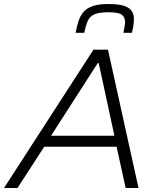

<svg xmlns="http://www.w3.org/2000/svg" viewBox="-37 -935 802 955"><path d="M-17 0 428 -688H500L652 0H588L543 -205H183L50 0ZM217 -260H532L454 -621H449ZM339 -772Q345 -804 353.5 -830Q362 -856 378 -875Q394 -894 423.5 -904.5Q453 -915 502 -915Q553 -915 580 -906Q607 -897 618 -880.5Q629 -864 629 -841Q629 -825 626.5 -808Q624 -791 619 -772H577Q580 -788 582.5 -801.5Q585 -815 585 -826Q585 -850 568.5 -862Q552 -874 502 -874Q454 -874 431 -863Q408 -852 398.5 -829Q389 -806 382 -772Z"/></svg>

Font: Saira SemiExpanded Light
Style: Italic
Weight: 300
Width: 6
Italic angle: -12°
Designer: Hector Gatti with collaboration of the Omnibus-Type team
Foundry: Omnibus-Type
Version: Version 1.101